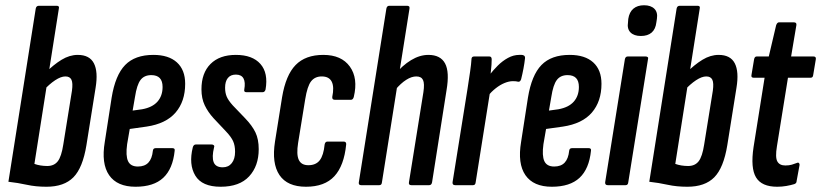

<svg xmlns="http://www.w3.org/2000/svg" viewBox="-20 -705 3126 731"><path d="M157 6Q116 6 82 -1.5Q48 -9 12 -13L116 -672Q118 -683 128 -683H196Q207 -683 204 -672L111 -81Q122 -77 134.5 -75Q147 -73 160 -73Q186 -73 200 -91Q214 -109 221 -155L254 -360Q258 -389 252 -401.5Q246 -414 229 -414Q212 -414 190 -399.5Q168 -385 144 -359L151 -426Q184 -459 214.5 -477.5Q245 -496 276 -496Q321 -496 337.5 -464Q354 -432 344 -371L309 -152Q295 -66 259.5 -30Q224 6 157 6Z M496 6Q426 6 395.5 -38Q365 -82 379 -165L405 -333Q419 -419 456.5 -457.5Q494 -496 564 -496Q622 -496 653.5 -467.5Q685 -439 685 -386Q685 -319 648.5 -276.5Q612 -234 538 -223L474 -214L464 -156Q458 -112 467.5 -91.5Q477 -71 505 -71Q531 -71 545 -86Q559 -101 562 -131Q563 -141 573 -141H636Q647 -141 645 -131Q638 -62 601.5 -28Q565 6 496 6ZM485 -284 521 -289Q560 -296 579.5 -318Q599 -340 599 -374Q599 -419 556 -419Q529 -419 515 -400.5Q501 -382 494 -336Z M820 6Q749 6 723.5 -36.5Q698 -79 714 -144Q717 -155 726 -155H785Q791 -155 794 -152Q797 -149 795 -144Q786 -107 793.5 -87.5Q801 -68 828 -68Q850 -68 862.5 -84Q875 -100 875 -127Q875 -151 867.5 -167.5Q860 -184 841 -204L793 -255Q772 -278 759.5 -304Q747 -330 747 -365Q747 -427 781.5 -461.5Q816 -496 878 -496Q941 -496 971.5 -461.5Q1002 -427 991 -364Q988 -354 980 -354H918Q908 -354 910 -364Q915 -392 907 -406.5Q899 -421 878 -421Q858 -421 847.5 -408Q837 -395 837 -371Q837 -352 843 -337.5Q849 -323 866 -304L913 -255Q940 -227 952.5 -201Q965 -175 965 -137Q965 -73 928.5 -33.5Q892 6 820 6Z M1145 6Q1074 6 1044 -38.5Q1014 -83 1027 -166L1054 -335Q1068 -419 1105.5 -457.5Q1143 -496 1211 -496Q1280 -496 1312 -451.5Q1344 -407 1327 -336Q1324 -325 1316 -325H1255Q1244 -325 1245 -336Q1253 -374 1243 -394Q1233 -414 1205 -414Q1179 -414 1164.5 -395.5Q1150 -377 1142 -327L1115 -161Q1108 -117 1117.5 -96.5Q1127 -76 1154 -76Q1183 -76 1197.5 -95Q1212 -114 1216 -155Q1218 -166 1227 -166H1288Q1299 -166 1298 -155Q1290 -74 1253 -34Q1216 6 1145 6Z M1355 0Q1345 0 1346 -10L1451 -672Q1453 -683 1462 -683H1530Q1535 -683 1537.5 -680.5Q1540 -678 1539 -672L1434 -10Q1433 0 1424 0ZM1546 0Q1535 0 1537 -11L1592 -354Q1597 -387 1590.5 -400.5Q1584 -414 1565 -414Q1547 -414 1526.5 -401Q1506 -388 1485 -363L1482 -420Q1512 -456 1545 -476Q1578 -496 1611 -496Q1657 -496 1674.5 -463.5Q1692 -431 1680 -361L1625 -11Q1623 0 1614 0Z M1713 0Q1702 0 1703 -11L1760 -367Q1766 -406 1770 -433.5Q1774 -461 1775 -479Q1775 -490 1785 -490H1843Q1852 -490 1852 -479Q1852 -460 1849 -434Q1846 -408 1844 -391L1849 -376L1791 -11Q1790 0 1781 0ZM1836 -338 1844 -420Q1858 -438 1875.5 -455.5Q1893 -473 1914 -484.5Q1935 -496 1957 -496Q1962 -496 1966 -496Q1970 -496 1974 -494Q1979 -492 1979 -484Q1977 -465 1973 -444Q1969 -423 1964 -403Q1960 -392 1952 -394Q1948 -395 1944 -395.5Q1940 -396 1933 -396Q1918 -396 1901 -389Q1884 -382 1867.5 -369Q1851 -356 1836 -338Z M2081 6Q2011 6 1980.5 -38Q1950 -82 1964 -165L1990 -333Q2004 -419 2041.5 -457.5Q2079 -496 2149 -496Q2207 -496 2238.5 -467.5Q2270 -439 2270 -386Q2270 -319 2233.5 -276.5Q2197 -234 2123 -223L2059 -214L2049 -156Q2043 -112 2052.5 -91.5Q2062 -71 2090 -71Q2116 -71 2130 -86Q2144 -101 2147 -131Q2148 -141 2158 -141H2221Q2232 -141 2230 -131Q2223 -62 2186.5 -28Q2150 6 2081 6ZM2070 -284 2106 -289Q2145 -296 2164.5 -318Q2184 -340 2184 -374Q2184 -419 2141 -419Q2114 -419 2100 -400.5Q2086 -382 2079 -336Z M2294 0Q2283 0 2284 -11L2359 -479Q2361 -490 2370 -490H2438Q2443 -490 2446 -487.5Q2449 -485 2447 -479L2372 -11Q2371 0 2362 0ZM2420 -568Q2394 -568 2380.5 -581.5Q2367 -595 2371 -620L2372 -633Q2376 -659 2391.5 -672Q2407 -685 2432 -685Q2458 -685 2471.5 -671.5Q2485 -658 2481 -633L2479 -620Q2476 -594 2461 -581Q2446 -568 2420 -568Z M2597 6Q2556 6 2522 -1.5Q2488 -9 2452 -13L2556 -672Q2558 -683 2568 -683H2636Q2647 -683 2644 -672L2551 -81Q2562 -77 2574.5 -75Q2587 -73 2600 -73Q2626 -73 2640 -91Q2654 -109 2661 -155L2694 -360Q2698 -389 2692 -401.5Q2686 -414 2669 -414Q2652 -414 2630 -399.5Q2608 -385 2584 -359L2591 -426Q2624 -459 2654.5 -477.5Q2685 -496 2716 -496Q2761 -496 2777.5 -464Q2794 -432 2784 -371L2749 -152Q2735 -66 2699.5 -30Q2664 6 2597 6Z M2939 6Q2880 6 2858.5 -29.5Q2837 -65 2849 -145L2891 -409H2850Q2839 -409 2841 -419L2851 -479Q2853 -490 2861 -490H2907L2935 -609Q2939 -620 2946 -620H3002Q3014 -620 3012 -609L2992 -490H3077Q3088 -490 3086 -479L3076 -419Q3075 -409 3066 -409H2980L2938 -148Q2931 -106 2939.5 -90.5Q2948 -75 2970 -75Q2984 -75 2994.5 -78Q3005 -81 3015 -85Q3019 -87 3022 -84Q3025 -81 3024 -76L3013 -16Q3013 -7 3004 -4Q2991 0 2974 3Q2957 6 2939 6Z"/></svg>

Font: Sofia Sans Extra Condensed SemiBold
Style: Italic
Weight: 600
Italic angle: -9°
Designer: Botio Nikoltchev, Ani Petrova
Foundry: lettersoup
Version: Version 4.101